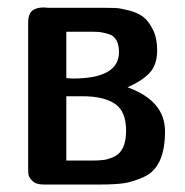

<svg xmlns="http://www.w3.org/2000/svg" viewBox="-20 -493 493 513"><path d="M55.2 -46.9V-431.2Q55.2 -455.1 65.7 -464.1Q76.2 -473.1 97.2 -473.1Q99.1 -473.1 102.5 -472.7Q106 -472.2 107.9 -472.2H253.9Q274.9 -472.2 287.8 -471.7Q300.8 -471.2 324.5 -465.1Q348.1 -459 362.5 -448Q377 -437 388.4 -414.1Q399.9 -391.1 399.9 -358.9Q399.9 -318.8 378.9 -297.4Q357.9 -275.9 320.8 -259.8Q420.9 -223.6 420.9 -142.1Q420.9 -93.3 406.5 -62.7Q392.1 -32.2 363 -19.5Q334 -6.8 310.5 -3.4Q287.1 0 249 0H96.2Q76.2 0 66.7 -9.5Q57.1 -19 56.2 -25.9Q55.2 -32.7 55.2 -46.9ZM157.2 -64H226.1Q245.1 -64 258.5 -65.9Q272 -67.9 286.9 -75.4Q301.8 -83 309.3 -100.1Q316.9 -117.2 316.9 -144Q316.9 -195.8 286.9 -215.8Q256.8 -235.8 201.2 -235.8H157.2ZM157.2 -284.2H160.2Q161.1 -284.2 166 -283.7Q170.9 -283.2 174.8 -283.2Q297.9 -283.2 297.9 -354Q297.9 -373 291 -385.5Q284.2 -397.9 270.5 -401.9Q256.8 -405.8 249 -407Q241.2 -408.2 227.1 -408.2H157.2Z"/></svg>

Font: CMU Sans Serif Demi Condensed
Style: DemiCondensed
Weight: 600
Width: 3
Version: Version 0.7.0